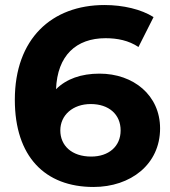

<svg xmlns="http://www.w3.org/2000/svg" viewBox="-20 -732 677 764"><path d="M376 -439C303 -439 244 -418 203 -377C208 -511 283 -580 400 -580C447 -580 492 -571 531 -545L591 -664C542 -695 470 -712 396 -712C185 -712 39 -577 39 -335C39 -109 159 12 352 12C500 12 617 -78 617 -221C617 -353 511 -439 376 -439ZM343 -109C265 -109 220 -153 220 -213C220 -274 270 -318 341 -318C413 -318 460 -277 460 -213C460 -149 412 -109 343 -109Z"/></svg>

Font: Talent SemiBold
Style: Bold
Weight: 700
Designer: Mike Powis
Version: Version 1.001;hotconv 1.0.109;makeotfexe 2.5.65596